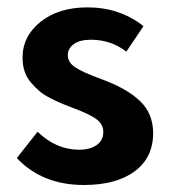

<svg xmlns="http://www.w3.org/2000/svg" viewBox="-20 -500 484 534"><path d="M26.8 -60.5 84.5 -133.6Q135.9 -83.6 200.5 -83.6Q230 -83.6 248.6 -96.4Q267.3 -109.1 267.3 -133.2Q267.3 -155 247.5 -169.1Q227.7 -183.2 183.6 -199.5Q164.5 -206.8 152 -212Q139.5 -217.3 120.9 -226.6Q102.3 -235.9 90.2 -246.1Q78.2 -256.4 66.4 -270Q54.5 -283.6 48.6 -301.1Q42.7 -318.6 42.7 -339.1Q42.7 -399.5 93 -439.5Q143.2 -479.5 223.6 -479.5Q312.7 -479.5 379.1 -427.3L331.4 -356.4Q288.6 -389.5 232.7 -389.5Q202.3 -389.5 185.5 -377.5Q168.6 -365.5 168.6 -346.4Q168.6 -326.4 189.3 -312.7Q210 -299.1 259.5 -280.9Q332.3 -254.5 369.1 -219.3Q405.9 -184.1 405.9 -130Q405.9 -61.4 354.5 -23.4Q303.2 14.5 213.2 14.5Q97.3 14.5 26.8 -60.5Z"/></svg>

Font: Spartan MB
Style: Bold
Weight: 700
Designer: Matt Bailey, Mirko Velimirovic
Foundry: Matt Bailey
Version: Version 1.005